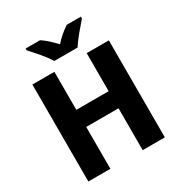

<svg xmlns="http://www.w3.org/2000/svg" viewBox="-213 -1079 1146 1224"><g transform="rotate(-30 360.5 -467.0)"><path d="M642.1 -713.9H479V-434.1H241.2V-713.9H79.1V0H241.2V-308.1H479V0H642.1ZM459.5 -934.1C426.3 -912.6 391.6 -883.8 359.9 -848.1C326.2 -883.8 295.9 -912.6 262.7 -934.1H156.7V-920.9C173.8 -902.3 194.8 -878.9 218.8 -850.6C242.7 -822.3 261.7 -796.9 274.9 -773.9H446.8C460.9 -796.9 480 -822.3 503.9 -851.1C527.8 -879.9 547.4 -902.8 563.5 -920.9V-934.1Z"/></g></svg>

Font: Avrile Sans
Style: Bold
Weight: 700
Designer: Monotype Design Team, Google (font), Stefan Peev (BGR Cyrillic), Cristiano Sobral (main changes)
Foundry: The Avrile Sans Project Authors
Version: Version 3.110